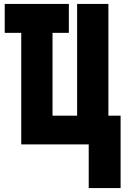

<svg xmlns="http://www.w3.org/2000/svg" viewBox="-20 -734 640 976"><path d="M431 222V0H88V-567H4V-714H330V-567H247V-146H372V-714H531V-146H593V222Z"/></svg>

Font: Noto Sans Mono Black
Style: Regular
Weight: 900
Designer: Monotype Design Team
Foundry: Monotype Imaging Inc.
Version: Version 2.014